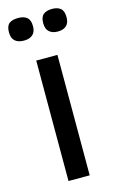

<svg xmlns="http://www.w3.org/2000/svg" viewBox="-114 -751 471 796"><g transform="rotate(-15 121.5 -353.5)"><path d="M77 0V-517H168V0ZM195 -610Q172 -610 158.5 -622Q145 -634 145 -659Q145 -686 158.5 -696.5Q172 -707 195 -707Q219 -707 232 -696Q245 -685 245 -658Q245 -634 232 -622Q219 -610 195 -610ZM50 -610Q25 -610 11.5 -622Q-2 -634 -2 -659Q-2 -686 11 -696.5Q24 -707 50 -707Q74 -707 87.5 -696Q101 -685 101 -658Q101 -634 87.5 -622Q74 -610 50 -610Z"/></g></svg>

Font: Bricolage Grotesque 20pt
Style: Regular
Weight: 400
Version: Version 1.001;gftools[0.9.33.dev8+g029e19f]